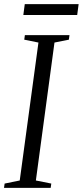

<svg xmlns="http://www.w3.org/2000/svg" viewBox="-28 -914 403 934"><path d="M-8.5 0 -5.5 -21 68 -36 159 -707 90 -721 93 -743H310L307 -721L237 -707L146.5 -36L221.5 -21L218.5 0ZM92.5 -894H354.5L347.5 -841H85.5Z"/></svg>

Font: Merriweather 120pt Light
Style: Italic
Weight: 300
Italic angle: -7.8°
Version: Version 2.101